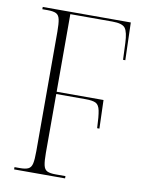

<svg xmlns="http://www.w3.org/2000/svg" viewBox="-82 -773 635 831"><g transform="rotate(10 236.0 -357.0)"><path d="M38 0V-10H62Q86 -10 98.5 -16Q111 -22 115 -40Q119 -58 119 -95V-619Q119 -655 115 -673.5Q111 -692 98.5 -698Q86 -704 61 -704H38V-714H425L430 -549H420L417 -623Q415 -670 402.5 -687Q390 -704 346 -704H161V-363H367L371 -238H361Q359 -290 354 -314.5Q349 -339 335 -346Q321 -353 291 -353H161V-95Q161 -59 165 -40.5Q169 -22 181.5 -16Q194 -10 218 -10H262V0Z"/></g></svg>

Font: Noto Serif Display Condensed ExtraLight
Style: Regular
Weight: 200
Width: 3
Designer: Monotype Design Team
Foundry: Monotype Imaging Inc.
Version: Version 2.009